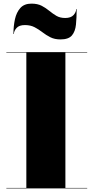

<svg xmlns="http://www.w3.org/2000/svg" viewBox="-20 -1037 514 1057"><path d="M117 -899Q85.5 -899 71 -882.8Q56.5 -866.5 56.5 -850H54Q54 -892.5 62.2 -930.8Q70.5 -969 92 -993Q113.5 -1017 153 -1017Q187 -1017 209.8 -1005Q232.5 -993 251.2 -977.5Q270 -962 290.2 -950Q310.5 -938 339 -938Q370.5 -938 385 -954.2Q399.5 -970.5 399.5 -987H402Q402 -939.5 398.2 -901.8Q394.5 -864 376 -842Q357.5 -820 313 -820Q280.5 -820 257 -832Q233.5 -844 213.5 -859.5Q193.5 -875 170.8 -887Q148 -899 117 -899ZM15 -2.5H125V-747.5H15V-750H460V-747.5H340V-2.5H460V0H15Z"/></svg>

Font: Bodoni* 72pt Fatface
Style: Regular
Weight: 900
Version: Version 2.3